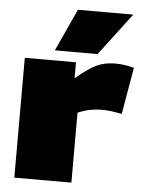

<svg xmlns="http://www.w3.org/2000/svg" viewBox="-55 -834 662 878"><g transform="rotate(5 276.0 -395.0)"><path d="M279 -550V-477Q316 -508 344 -526Q372 -544 399 -552Q426 -560 461 -560Q499 -560 545 -548L508 -333Q483 -338 460.5 -341Q438 -344 417 -344Q393 -344 366 -339.5Q339 -335 306 -321V0H44V-550ZM178 -596 267 -790H521L374 -596Z"/></g></svg>

Font: Georama Extended Black
Style: Regular
Weight: 900
Width: 7
Designer: Jean-Baptiste Levee
Foundry: Production Type
Version: Version 1.000